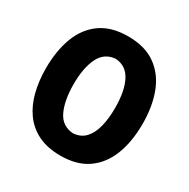

<svg xmlns="http://www.w3.org/2000/svg" viewBox="-178 -949 1104 1124"><g transform="rotate(30 373.5 -387.0)"><path d="M377 14.6Q288.1 14.6 225.3 -16.1Q162.6 -46.9 123.3 -101.8Q84 -156.7 65.7 -229.7Q47.4 -302.7 47.4 -386.7Q47.4 -504.9 81.5 -595.7Q115.7 -686.5 187.7 -737.8Q259.8 -789.1 372.6 -789.1Q486.3 -789.1 558.8 -737.5Q631.3 -686 666 -595.5Q700.7 -504.9 700.7 -387.2Q700.7 -266.1 665.3 -175.8Q629.9 -85.4 558.1 -35.4Q486.3 14.6 377 14.6ZM375 -135.7Q425.3 -139.2 455.8 -171.6Q486.3 -204.1 500.5 -259.5Q514.6 -314.9 514.6 -387.2Q514.6 -501 480.5 -567.4Q446.3 -633.8 375 -638.7Q301.3 -633.8 267.8 -565.9Q234.4 -498 234.4 -387.2Q234.4 -278.3 266.6 -209.5Q298.8 -140.6 375 -135.7Z"/></g></svg>

Font: Pinar DS4-Bold
Style: Regular
Weight: 700
Designer: Amin Abedi
Version: Version 2.000